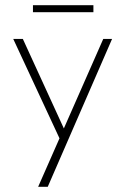

<svg xmlns="http://www.w3.org/2000/svg" viewBox="-20 -535 483 740"><path d="M127 185 378 -385H412L164 185ZM212 4 31 -385H68L238 -14ZM107 -515H340V-488H107Z"/></svg>

Font: Josefin Sans ExtraLight
Style: Regular
Weight: 250
Designer: Santiago Orozco
Foundry: Typemade
Version: Version 2.000